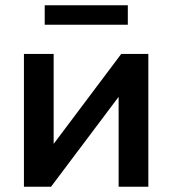

<svg xmlns="http://www.w3.org/2000/svg" viewBox="-20 -710 655 730"><path d="M71 0V-505H184V-123H154L441 -505H544V0H431V-383H462L174 0ZM150 -616V-690H466V-616Z"/></svg>

Font: Mulish ExtraLight
Style: Regular
Weight: 200
Designer: Vernon Adams
Foundry: Vernon Adams
Version: Version 3.603